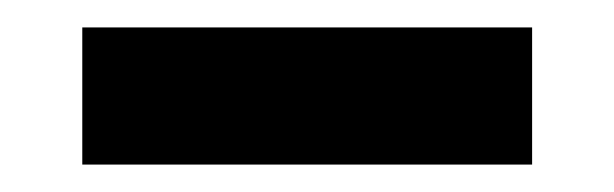

<svg xmlns="http://www.w3.org/2000/svg" viewBox="-20 -686 448 140"><path d="M40 -566V-666H368V-566Z"/></svg>

Font: Space 7353
Style: Regular
Weight: 400
Designer: Christine Claussen + Ruben Lyon  (Space 7353)
Version: Version 1.000;FEAKit 1.0